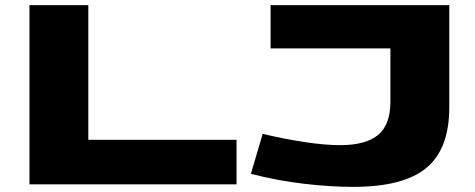

<svg xmlns="http://www.w3.org/2000/svg" viewBox="-20 -720 1856 750"><path d="M95 0V-700H325V-174H904V0ZM960 -41 1006 -197Q1096 -176 1173.5 -164.5Q1251 -153 1309 -153Q1408 -153 1456.5 -192.5Q1505 -232 1505 -323V-531H1037V-700H1735V-300Q1735 -139 1646 -64.5Q1557 10 1359 10Q1272 10 1168.5 -2Q1065 -14 960 -41Z"/></svg>

Font: Georama ExtraExtended
Style: Bold
Weight: 700
Width: 8
Designer: Jean-Baptiste Levee
Foundry: Production Type
Version: Version 1.000